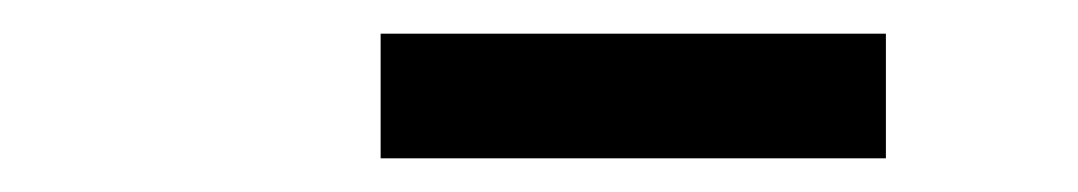

<svg xmlns="http://www.w3.org/2000/svg" viewBox="-20 -737 640 114"><path d="M206 -643V-717H506V-643Z"/></svg>

Font: Iosevka Slab Extended Oblique
Style: Regular
Weight: 400
Width: 7
Italic angle: -9°
Monospace: yes
Designer: Belleve Invis
Foundry: Belleve Invis
Version: Version 11.1.0; ttfautohint (v1.8.3)